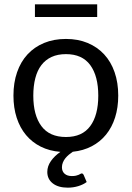

<svg xmlns="http://www.w3.org/2000/svg" viewBox="-20 -694 607 885"><path d="M428 -615.5H141V-674H428ZM133.5 -253Q133.5 -163 170.8 -112.8Q208 -62.5 284 -62.5Q359 -62.5 396 -112.8Q433 -163 433 -253Q433 -343.5 396 -394Q359 -444.5 284 -444.5Q246 -444.5 217.8 -431.5Q189.5 -418.5 170.8 -394Q152 -369.5 142.8 -333.8Q133.5 -298 133.5 -253ZM379.5 145Q364.5 156.5 341.2 163.8Q318 171 292.5 171Q248.5 171 223.2 151.2Q198 131.5 198 98.5Q198 72 214.8 48.2Q231.5 24.5 258.5 6Q208 2 168 -18Q128 -38 100 -71.5Q72 -105 57 -151Q42 -197 42 -253.5Q42 -313 58.8 -361.2Q75.5 -409.5 107 -443.5Q138.5 -477.5 183.2 -496Q228 -514.5 284 -514.5Q339.5 -514.5 384 -496Q428.5 -477.5 460 -443.5Q491.5 -409.5 508.2 -361.2Q525 -313 525 -253.5Q525 -198 510.5 -152.5Q496 -107 468.8 -73.5Q441.5 -40 402.8 -19.8Q364 0.5 315.5 5.5Q306.5 11.5 297.5 19Q288.5 26.5 281.2 35.5Q274 44.5 269.8 55Q265.5 65.5 265.5 77Q265.5 96 277.8 106.8Q290 117.5 311 117.5Q322.5 117.5 330 115.8Q337.5 114 342.5 111.8Q347.5 109.5 350.8 107.5Q354 105.5 356.5 105.5Q360 105.5 362.2 107.5Q364.5 109.5 365.5 112Z"/></svg>

Font: Lato 2
Style: Regular
Weight: 400
Designer: Lukasz Dziedzic with Adam Twardoch and Botio Nikoltchev
Foundry: tyPoland Lukasz Dziedzic
Version: Version 2.015; 2015-08-06; http://www.latofonts.com/